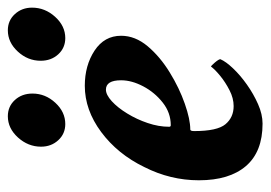

<svg xmlns="http://www.w3.org/2000/svg" viewBox="-118 -552 677 480"><g transform="rotate(-90 220.0 -312.5)"><path d="M150.4 5.9Q80.1 5.9 44.4 -35.6Q8.8 -77.1 8.8 -153.3Q8.8 -224.6 42 -290Q74.2 -356.4 129.4 -397.5Q184.6 -438.5 245.1 -438.5Q295.9 -438.5 333 -414.1Q370.1 -389.6 370.1 -347.7Q370.1 -312.5 343.8 -281.2Q317.4 -250 278.3 -226.1Q239.3 -202.1 200.2 -188.5Q161.1 -174.8 135.7 -174.8Q131.8 -174.8 131.8 -165Q131.8 -107.4 148.9 -86.9Q166 -66.4 194.3 -66.4Q213.9 -66.4 233.9 -76.7Q253.9 -86.9 270 -100.1Q286.1 -113.3 293 -123Q294.9 -123 303.2 -113.3Q311.5 -103.5 311.5 -99.6Q305.7 -85.9 288.6 -67.9Q271.5 -49.8 248 -33.2Q224.6 -16.6 199.2 -5.4Q173.8 5.9 150.4 5.9ZM146.5 -223.6Q177.7 -223.6 203.1 -243.7Q228.5 -263.7 243.7 -292.5Q258.8 -321.3 258.8 -347.7Q258.8 -385.7 235.4 -385.7Q222.7 -385.7 206.5 -371.1Q190.4 -356.4 175.8 -332.5Q161.1 -308.6 151.9 -281.2Q142.6 -253.9 142.6 -227.5Q142.6 -223.6 146.5 -223.6ZM383.8 -630.9Q408.2 -630.9 424.3 -613.3Q440.4 -595.7 440.4 -570.3Q440.4 -538.1 417.5 -512.7Q394.5 -487.3 364.3 -487.3Q339.8 -487.3 323.7 -504.9Q307.6 -522.5 307.6 -548.8Q307.6 -581.1 330.6 -606Q353.5 -630.9 383.8 -630.9ZM168.9 -630.9Q193.4 -630.9 209.5 -613.3Q225.6 -595.7 225.6 -569.3Q225.6 -537.1 202.6 -512.2Q179.7 -487.3 149.4 -487.3Q125 -487.3 108.9 -504.9Q92.8 -522.5 92.8 -547.9Q92.8 -580.1 115.7 -605.5Q138.7 -630.9 168.9 -630.9Z"/></g></svg>

Font: Crimson Text
Style: Bold Italic
Weight: 700
Italic angle: -11°
Designer: Sebastian Kosch
Foundry: Sebastian Kosch
Version: Version 1.100; ttfautohint (v1.8.4)